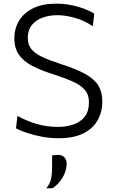

<svg xmlns="http://www.w3.org/2000/svg" viewBox="-20 -746 622 1050"><path d="M300.5 10Q255.5 10 210.8 1.8Q166 -6.5 128.2 -19Q90.5 -31.5 67.5 -44.5L75.5 -112Q125.5 -84.5 180.5 -68.2Q235.5 -52 297 -52Q344 -52 382.5 -65.5Q421 -79 443.8 -108.5Q466.5 -138 466.5 -187.5Q466.5 -228 444 -254.2Q421.5 -280.5 378.8 -299.8Q336 -319 275.5 -338.5Q206.5 -360 158 -385Q109.5 -410 84 -446Q58.5 -482 58.5 -536.5Q58.5 -590 84.5 -633Q110.5 -676 161.5 -701Q212.5 -726 287 -726Q350 -726 407.5 -708.8Q465 -691.5 495.5 -671.5L487.5 -602.5Q442.5 -633.5 390 -648.2Q337.5 -663 293.5 -663Q251 -663 214 -650Q177 -637 154.5 -609.5Q132 -582 132 -538.5Q132 -502.5 151 -478.2Q170 -454 210 -435Q250 -416 313.5 -395.5Q399.5 -368 448.8 -340Q498 -312 518.8 -276.8Q539.5 -241.5 539.5 -190.5Q539.5 -134.5 514.2 -89Q489 -43.5 436.2 -16.8Q383.5 10 300.5 10ZM233.5 284Q254.5 256.5 259.8 230.2Q265 204 265 163.5V103.5L299 101Q322 102 333.2 115.5Q344.5 129 344.5 149.5Q344.5 186 323.5 223Q302.5 260 268 283Z"/></svg>

Font: Commissioner Light
Style: Regular
Weight: 300
Designer: Kostas Bartsokas
Foundry: Kostas Bartsokas
Version: Version 1.000; ttfautohint (v1.8.3)